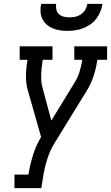

<svg xmlns="http://www.w3.org/2000/svg" viewBox="-20 -975 575 995"><path d="M55 0V-70H127L128 -74Q136 -122 151 -171Q166 -220 193 -265L125 -504Q114 -541 114.5 -581Q115 -621 122 -662L123 -665H82V-735H252V-665H201V-661Q198 -644 196 -626Q194 -608 193.5 -590.5Q193 -573 194 -556Q195 -539 200 -522L246 -350L363 -541Q381 -569 391 -599.5Q401 -630 406 -662V-665H365V-735H535V-665H485L484 -662Q478 -621 465 -581Q452 -541 429 -504L261 -231Q239 -194 226 -154Q213 -114 206 -74L194 0ZM329 -815Q309 -815 289.5 -818Q270 -821 252.5 -828.5Q235 -836 221 -848.5Q207 -861 199 -878Q191 -895 190 -915Q189 -935 193 -955H271Q269 -940 272 -925.5Q275 -911 285.5 -901.5Q296 -892 310.5 -888.5Q325 -885 340 -885Q356 -885 371.5 -888.5Q387 -892 400.5 -901.5Q414 -911 422 -925Q430 -939 433 -955H511Q508 -934 500 -914.5Q492 -895 479 -878Q466 -861 448 -848.5Q430 -836 410 -828.5Q390 -821 369.5 -818Q349 -815 329 -815Z"/></svg>

Font: Iosevka Curly Slab Oblique
Style: Regular
Weight: 400
Italic angle: -9°
Monospace: yes
Designer: Belleve Invis
Foundry: Belleve Invis
Version: Version 11.1.0; ttfautohint (v1.8.3)